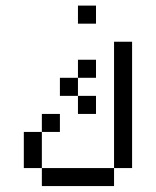

<svg xmlns="http://www.w3.org/2000/svg" viewBox="-20 -832 540 665"><path d="M187.5 -375V-437.5H125V-375H62.5Q62.5 -375 62.5 -250H125V-187.5H375V-250H125Q125 -250 125 -375ZM312.5 -437.5V-500H250V-437.5ZM312.5 -562.5V-625H250V-562.5H187.5V-500H250V-562.5ZM312.5 -750V-812.5H250V-750ZM375 -250H437.5V-687.5H375Z"/></svg>

Font: BFUnifontExMono
Style: Regular
Weight: 500
Version: Version 15.0.06